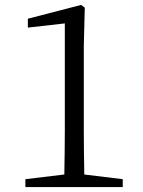

<svg xmlns="http://www.w3.org/2000/svg" viewBox="-20 -759 579 779"><path d="M322 -51C321 -111 320 -170 320 -229V-572L324 -728L309 -739L93 -683V-647L243 -664V-229C243 -170 242 -111 241 -51L83 -32V0H478V-32Z"/></svg>

Font: Noto Serif CJK JP
Style: Regular
Weight: 400
Designer: Ryoko NISHIZUKA 西塚涼子 (kana & ideographs); Frank Grießhammer (Latin, Greek & Cyrillic); Wenlong ZHANG 张文龙 (bopomofo); San
Foundry: Adobe Systems Incorporated
Version: Version 1.000;PS 1;hotconv 16.6.53;makeotf.lib2.5.65590